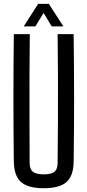

<svg xmlns="http://www.w3.org/2000/svg" viewBox="-20 -979 458 1006"><path d="M209.3 7.2Q126.1 7.2 89.8 -25.6Q53.5 -58.4 52.4 -133.4Q50.4 -301.1 50.4 -466.7Q50.4 -632.4 52.4 -800H136.1Q134.9 -688.4 134.4 -575.7Q134 -462.9 134.5 -350.5Q135.1 -238 135.3 -126Q135.3 -93 152.1 -79.3Q168.9 -65.5 209.3 -65.5Q249.6 -65.5 265.8 -79.3Q281.9 -93 281.9 -126Q283 -238 283.6 -350.5Q284.1 -462.9 283.8 -575.7Q283.5 -688.4 281.9 -800H365.9Q368 -632.4 368.2 -466.7Q368.4 -301.1 365.9 -133.4Q365.2 -58.4 328.8 -25.6Q292.4 7.2 209.3 7.2ZM104.1 -840.6 180.1 -958.9H235.9L312.2 -840.6H251.1L208.4 -911.2L165.3 -840.6Z"/></svg>

Font: Big Shoulders Thin
Style: Regular
Weight: 100
Version: Version 2.002